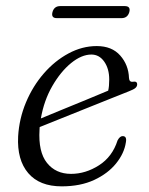

<svg xmlns="http://www.w3.org/2000/svg" viewBox="-20 -618 502 646"><path d="M403.5 -139Q398 -102 370.5 -68Q343 -34 296.8 -12.5Q250.5 9 187.5 9Q113 9 75 -35.5Q37 -80 41 -159Q44.5 -219 67.5 -273.8Q90.5 -328.5 127.5 -371Q164.5 -413.5 210.5 -438.2Q256.5 -463 305.5 -463Q356.5 -463 384.5 -431.2Q412.5 -399.5 414 -355.5Q415 -341 427.5 -343Q441.5 -345.5 441.5 -334Q441.5 -327.5 435.8 -322.2Q430 -317 413 -310.5Q390.5 -301.5 351 -285.8Q311.5 -270 266.2 -251.8Q221 -233.5 180 -217.2Q139 -201 113.5 -190.5Q113.5 -186 113 -181.5Q108.5 -107 138 -70Q167.5 -33 219 -33Q268 -33 313 -61.8Q358 -90.5 375.5 -145.5Q383.5 -160.5 393 -160Q407.5 -160 403.5 -139ZM287.5 -434.5Q254.5 -434.5 219.2 -405.8Q184 -377 156 -328.5Q128 -280 117.5 -219.5Q145.5 -231 186.5 -248Q227.5 -265 270 -282.2Q312.5 -299.5 344 -313Q347.5 -327 347.5 -350.5Q347.5 -386.5 330.8 -410.5Q314 -434.5 287.5 -434.5ZM156.5 -577Q162 -597.5 182.5 -597.5H400Q420.5 -597.5 415 -577Q409 -557 389 -557H171Q151.5 -557 156.5 -577Z"/></svg>

Font: Fraunces 9pt Light
Style: Italic
Weight: 300
Italic angle: -16°
Version: Version 1.000;[0bf87f6ff]